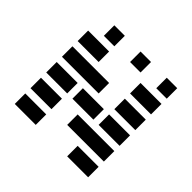

<svg xmlns="http://www.w3.org/2000/svg" viewBox="-193 -1048 1265 1265"><g transform="rotate(45 439.5 -415.0)"><path d="M97.7 -585.9V-683.6H293V-585.9ZM781.2 -732.4H683.6V-830.1H781.2ZM537.1 -732.4H439.5V-830.1H537.1ZM293 -732.4H195.3V-830.1H293ZM585.9 -585.9V-683.6H781.2V-585.9ZM97.7 -439.5V-537.1H439.5V-439.5ZM585.9 -439.5V-537.1H781.2V-439.5ZM97.7 -293V-390.6H293V-293ZM341.8 -293V-390.6H537.1V-293ZM585.9 -293V-390.6H781.2V-293ZM97.7 -146.5V-244.1H293V-146.5ZM781.2 -244.1V-146.5H439.5V-244.1ZM97.7 0V-97.7H293V0ZM585.9 0V-97.7H781.2V0Z"/></g></svg>

Font: Trigram
Style: Regular
Weight: 400
Designer: GGBotNet
Foundry: GGBotNet
Version: 1.05